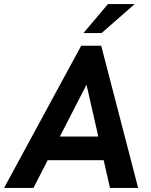

<svg xmlns="http://www.w3.org/2000/svg" viewBox="-48 -921 742 941"><path d="M-28 0 350 -697H448L629 0H491L376 -506L116 0ZM175 -136 232 -252H441L468 -136ZM361 -759 481 -901H612L450 -759Z"/></svg>

Font: Hanken Grotesk
Style: Bold Italic
Weight: 700
Italic angle: -8°
Designer: Alfredo Marco Pradil
Foundry: Hanken Design Co.
Version: Version 3.013